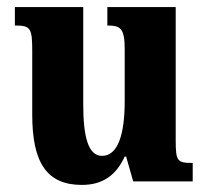

<svg xmlns="http://www.w3.org/2000/svg" viewBox="-20 -512 589 542"><path d="M211 10C271 10 308 -18 332 -70H336L356 0H524V-52C480 -52 476 -57 476 -117V-492H283V-440C320 -440 332 -432 332 -374V-226C332 -133 313 -72 268 -72C228 -72 215 -129 215 -217V-492H22V-440C66 -440 71 -433 71 -369V-188C71 -53 112 10 211 10Z"/></svg>

Font: Noto Serif Armenian ExtraCondensed ExtraBold
Style: Regular
Weight: 800
Width: 2
Designer: Monotype Design Team
Foundry: Monotype Imaging Inc.
Version: Version 2.008